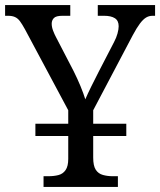

<svg xmlns="http://www.w3.org/2000/svg" viewBox="-24 -734 629 754"><path d="M115 -200V-248H472V-200ZM147 0V-42H167Q188 -42 205.5 -46.5Q223 -51 233.5 -66Q244 -81 244 -110V-301L74 -619Q63 -639 54.5 -650.5Q46 -662 35 -667Q24 -672 8 -672H-4V-714H252V-672H221Q196 -672 187.5 -663Q179 -654 179 -641Q179 -628 184.5 -613.5Q190 -599 196 -588L265 -455Q280 -425 292 -396Q304 -367 311 -344Q320 -365 334.5 -394.5Q349 -424 365 -455L424 -569Q433 -586 437.5 -602.5Q442 -619 442 -631Q442 -653 427 -662.5Q412 -672 385 -672H360V-714H585V-672H575Q561 -672 549.5 -665Q538 -658 525.5 -641.5Q513 -625 497 -595L342 -301V-115Q342 -83 352 -67.5Q362 -52 380 -47Q398 -42 418 -42H439V0Z"/></svg>

Font: Noto Serif SemiCondensed
Style: Regular
Weight: 400
Width: 4
Designer: Monotype Design Team
Foundry: Monotype Imaging Inc.
Version: Version 2.013